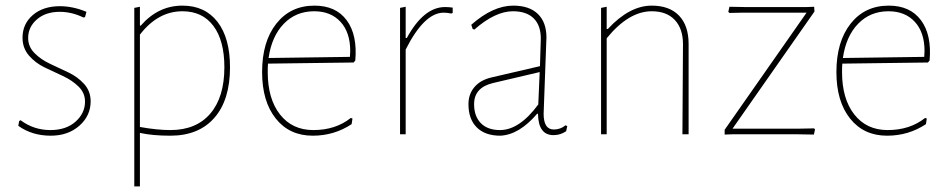

<svg xmlns="http://www.w3.org/2000/svg" viewBox="-20 -477 3381 682"><path d="M193 -455Q239 -455 287 -435L282 -416L276 -415Q235 -435 192 -435Q142 -435 111 -408Q80 -381 80 -342Q80 -311 103 -288Q126 -265 158.5 -250Q191 -235 223.5 -219.5Q256 -204 279 -178.5Q302 -153 302 -117Q302 -66 262 -30.5Q222 5 160 5Q94 5 45 -30L48 -47L53 -50Q100 -15 159 -15Q215 -15 248.5 -45Q282 -75 282 -116Q282 -147 259 -169.5Q236 -192 203.5 -207Q171 -222 138.5 -237.5Q106 -253 83 -279.5Q60 -306 60 -343Q60 -392 96.5 -423.5Q133 -455 193 -455Z M477 -453V-386H480Q542 -457 628 -457Q708 -457 752.5 -399.5Q797 -342 797 -238Q797 -122 741.5 -58.5Q686 5 585 5Q521 5 477 -5V185H457V-449ZM628 -437Q541 -437 477 -354V-26Q538 -15 585 -15Q677 -15 727 -73.5Q777 -132 777 -238Q777 -333 738 -385Q699 -437 628 -437Z M1091 5Q1008 5 959.5 -56Q911 -117 911 -221Q911 -329 961.5 -393Q1012 -457 1097 -457Q1173 -457 1211.5 -405Q1250 -353 1242 -262L1236 -255L932 -251Q931 -242 931 -221Q931 -126 974.5 -70.5Q1018 -15 1093 -15Q1172 -15 1226 -58L1232 -56L1229 -36Q1167 5 1091 5ZM1096 -437Q1031 -437 988 -392.5Q945 -348 934 -271L1223 -275L1224 -296Q1224 -362 1189.5 -399.5Q1155 -437 1096 -437Z M1421 -453V-342H1425Q1485 -452 1561 -452Q1574 -452 1588 -450V-431L1583 -429Q1568 -432 1556 -432Q1487 -432 1421 -301V0H1401V-449Z M1803 -457Q1860 -457 1890.5 -427.5Q1921 -398 1921 -344Q1921 -332 1916 -209Q1911 -86 1911 -73Q1911 -17 1947 -17Q1971 -17 1989 -32L1995 -29L1991 -11Q1971 3 1946 3Q1892 3 1891 -73H1888Q1824 2 1757 5Q1703 5 1673.5 -24.5Q1644 -54 1644 -107Q1644 -143 1665.5 -168Q1687 -193 1726 -202L1898 -242L1901 -340Q1901 -387 1875.5 -412Q1850 -437 1802 -437Q1739 -437 1665 -372L1659 -374L1654 -389Q1731 -457 1803 -457ZM1897 -221 1731 -182Q1664 -166 1664 -107Q1664 -64 1688 -39.5Q1712 -15 1756 -15Q1825 -15 1892 -106Z M2135 -453V-374H2139Q2216 -457 2295 -457Q2358 -457 2392 -421.5Q2426 -386 2426 -321V0H2404L2406 -320Q2406 -375 2377 -406Q2348 -437 2295 -437Q2213 -437 2135 -341V0H2115V-449Z M2571 -453 2623 -452H2847L2872 -453L2873 -436L2582 -20H2819L2872 -21L2875 -17L2871 1L2814 0H2581L2554 1V-16L2845 -432H2617L2571 -431L2567 -435Z M3131 5Q3048 5 2999.5 -56Q2951 -117 2951 -221Q2951 -329 3001.5 -393Q3052 -457 3137 -457Q3213 -457 3251.5 -405Q3290 -353 3282 -262L3276 -255L2972 -251Q2971 -242 2971 -221Q2971 -126 3014.5 -70.5Q3058 -15 3133 -15Q3212 -15 3266 -58L3272 -56L3269 -36Q3207 5 3131 5ZM3136 -437Q3071 -437 3028 -392.5Q2985 -348 2974 -271L3263 -275L3264 -296Q3264 -362 3229.5 -399.5Q3195 -437 3136 -437Z"/></svg>

Font: Alegreya Sans Thin
Style: Regular
Weight: 100
Designer: Juan Pablo del Peral
Foundry: Huerta Tipografica
Version: Version 2.007